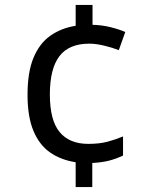

<svg xmlns="http://www.w3.org/2000/svg" viewBox="-20 -744 612 774"><path d="M353 -644Q391 -643 425.5 -634.5Q460 -626 485 -615L459 -542Q433 -552 400 -560Q367 -568 340 -568Q258 -568 219.5 -517.5Q181 -467 181 -363Q181 -259 220.5 -211.5Q260 -164 336 -164Q380 -164 412.5 -172.5Q445 -181 476 -194V-117Q449 -104 420 -96.5Q391 -89 352 -87V10H285V-90Q226 -99 182.5 -129Q139 -159 115 -216Q91 -273 91 -362Q91 -453 115 -511Q139 -569 183 -600Q227 -631 285 -640V-724H353Z"/></svg>

Font: Noto Sans Ogham
Style: Regular
Weight: 400
Designer: Monotype Design Team
Foundry: Monotype Imaging Inc.
Version: Version 2.001; ttfautohint (v1.8.4.7-5d5b)